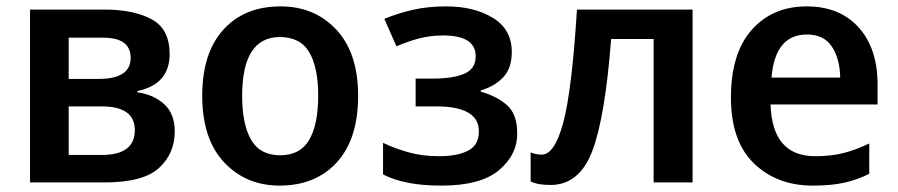

<svg xmlns="http://www.w3.org/2000/svg" viewBox="-20 -571 2811 601"><path d="M511 -402Q511 -480 455 -510.5Q399 -541 307 -541H74V0H308Q428 0 477.5 -45Q527 -90 527 -160Q527 -215 494 -245Q461 -275 410 -282V-286Q511 -307 511 -402ZM389 -390Q389 -324 289 -324H195V-453H303Q389 -453 389 -390ZM402 -164Q402 -86 299 -86H195V-238H298Q402 -238 402 -164Z M1101 -271Q1101 -405 1033 -478Q965 -551 858 -551Q745 -551 679 -478Q613 -405 613 -271Q613 -136 681.5 -63Q750 10 855 10Q968 10 1034.5 -63Q1101 -136 1101 -271ZM738 -271Q738 -455 856 -455Q920 -455 948 -407.5Q976 -360 976 -271Q976 -182 948 -133.5Q920 -85 857 -85Q794 -85 766 -133.5Q738 -182 738 -271Z M1377 -551Q1320 -551 1273.5 -540.5Q1227 -530 1183 -512L1221 -426Q1258 -442 1293 -451Q1328 -460 1367 -460Q1469 -460 1469 -395Q1469 -356 1434 -340.5Q1399 -325 1335 -325H1281V-238H1345Q1479 -238 1479 -160Q1479 -117 1445.5 -99.5Q1412 -82 1354 -82Q1301 -82 1256 -95Q1211 -108 1179 -124V-25Q1212 -8 1257 1Q1302 10 1362 10Q1484 10 1541.5 -38Q1599 -86 1599 -153Q1599 -214 1567 -242Q1535 -270 1485 -284V-288Q1529 -301 1555.5 -329.5Q1582 -358 1582 -408Q1582 -479 1523 -515Q1464 -551 1377 -551Z M2148 0V-541H1786Q1770 -287 1743 -187Q1716 -87 1676 -87Q1658 -87 1641 -94V-3Q1663 8 1703 8Q1793 8 1833.5 -97Q1874 -202 1893 -449H2026V0Z M2505 -551Q2398 -551 2333 -477.5Q2268 -404 2268 -266Q2268 -129 2340 -59.5Q2412 10 2524 10Q2582 10 2622.5 1Q2663 -8 2701 -27V-122Q2660 -102 2620.5 -92Q2581 -82 2532 -82Q2397 -82 2392 -244H2727V-306Q2727 -420 2667.5 -485.5Q2608 -551 2505 -551ZM2506 -463Q2559 -463 2584 -425Q2609 -387 2610 -328H2395Q2406 -463 2506 -463Z"/></svg>

Font: Noto Sans Display Medium
Style: Regular
Weight: 500
Designer: Monotype Design Team
Foundry: Monotype Imaging Inc.
Version: Version 1.900